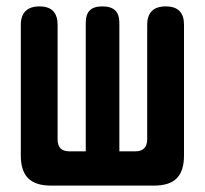

<svg xmlns="http://www.w3.org/2000/svg" viewBox="-20 -580 640 600"><path d="M139 0Q91 0 68 -23Q45 -46 45 -94V-502Q45 -531 60 -545.5Q75 -560 103 -560Q132 -560 146 -545.5Q160 -531 160 -502V-145Q160 -126 169 -116.5Q178 -107 198 -107H248V-508Q248 -535 260.5 -547.5Q273 -560 300 -560Q327 -560 340 -547.5Q353 -535 353 -508V-107H402Q421 -107 430.5 -116.5Q440 -126 440 -145V-502Q440 -531 454.5 -545.5Q469 -560 498 -560Q527 -560 541 -545.5Q555 -531 555 -503V-94Q555 -46 532.5 -23Q510 0 461 0Z"/></svg>

Font: Maple Mono NL
Style: Bold
Weight: 700
Monospace: yes
Designer: subframe7536
Version: Version 7.000